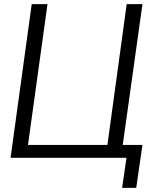

<svg xmlns="http://www.w3.org/2000/svg" viewBox="-20 -761 761 926"><path d="M569 145H637L667 -62H572L667 -741H591L498 -62H115L209 -741H133L31 0H590Z"/></svg>

Font: Cheyenne Sans Light
Style: Italic
Weight: 300
Italic angle: -8.13011°
Designer: The Public Sans project authors (U.S. Web Design System), Libre Franklin designed by Pablo Impallari and Rodrigo Fuenzal
Foundry: The Cheyenne Sans Project Authors
Version: Version 2.007